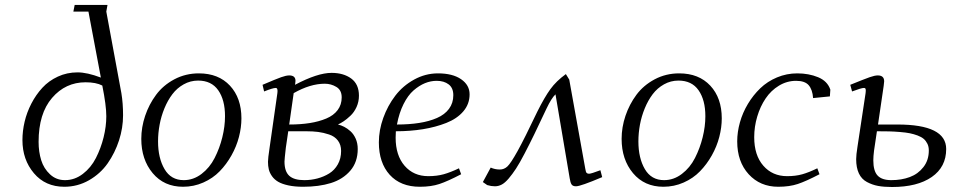

<svg xmlns="http://www.w3.org/2000/svg" viewBox="-20 -749 3869 777"><path d="M70.8 -182.1Q70.8 -218.8 79.6 -256.3Q88.4 -293.9 106.9 -329.8Q125.5 -365.7 151.4 -393.8Q177.2 -421.9 214.1 -439Q251 -456.1 293.9 -456.1Q332.5 -456.1 388.2 -435.1L337.9 -702.1H276.9L282.2 -729H415L410.2 -702.1L471.2 -372.1Q478 -331.5 478 -282.2Q478 -231.4 461.7 -180.9Q445.3 -130.4 415.8 -88.1Q386.2 -45.9 340.1 -19.5Q293.9 6.8 240.2 6.8Q163.6 6.8 117.2 -48.1Q70.8 -103 70.8 -182.1ZM136.2 -174.8Q136.2 -134.8 146.7 -100.8Q157.2 -66.9 182.4 -43.5Q207.5 -20 243.2 -20Q282.2 -20 315.2 -45.2Q348.1 -70.3 368.2 -109.6Q388.2 -148.9 399.2 -193.1Q410.2 -237.3 410.2 -278.8Q410.2 -322.3 394 -402.8Q368.7 -416 326.2 -416Q245.1 -416 190.7 -352.8Q136.2 -289.6 136.2 -174.8Z M551.8 -187Q551.8 -233.9 567.4 -280.3Q583 -326.7 611.6 -365.2Q640.1 -403.8 685.5 -428Q731 -452.1 784.7 -452.1Q864.3 -452.1 910.6 -402.3Q957 -352.5 957 -270Q957 -233.4 947 -194.8Q937 -156.2 916.7 -120.1Q896.5 -84 868.9 -55.7Q841.3 -27.3 802.7 -10.3Q764.2 6.8 720.7 6.8Q644 6.8 597.9 -48.3Q551.8 -103.5 551.8 -187ZM619.6 -176.8Q619.6 -109.4 645.8 -64.7Q671.9 -20 723.6 -20Q762.7 -20 795.7 -45.2Q828.6 -70.3 848.6 -109.6Q868.7 -148.9 879.6 -193.1Q890.6 -237.3 890.6 -278.8Q890.6 -344.2 863.3 -383.5Q835.9 -422.9 781.7 -422.9Q750.5 -422.9 723.4 -407.7Q696.3 -392.6 677.5 -367.7Q658.7 -342.8 645.5 -310.8Q632.3 -278.8 626 -244.6Q619.6 -210.4 619.6 -176.8Z M1042.5 -405.8Q1097.2 -429.2 1117.7 -436.5Q1138.2 -443.8 1150.4 -443.8Q1175.8 -443.8 1175.8 -421.9Q1175.8 -416 1174.8 -411.1L1173.8 -405.8Q1265.1 -454.1 1321.8 -454.1Q1370.1 -454.1 1401.4 -431.2Q1432.6 -408.2 1432.6 -361.8Q1432.6 -337.4 1422.9 -315.9Q1413.1 -294.4 1397.9 -280.3Q1382.8 -266.1 1370.6 -258.1Q1358.4 -250 1347.7 -245.1Q1360.4 -242.2 1372.8 -235.8Q1385.3 -229.5 1398.2 -218Q1411.1 -206.5 1419.4 -188Q1427.7 -169.4 1427.7 -146Q1427.7 -93.3 1397.7 -58.3Q1367.7 -23.4 1319.3 -8.3Q1271 6.8 1206.5 6.8Q1172.4 6.8 1146.7 1.2Q1121.1 -4.4 1105.7 -13.4Q1090.3 -22.5 1080.8 -35.9Q1071.3 -49.3 1067.9 -63.2Q1064.5 -77.1 1064.5 -94.2Q1064.5 -107.9 1070.8 -149.9L1102.5 -372.1Q1105.5 -393.1 1095.7 -393.1Q1084.5 -393.1 1048.8 -378.9ZM1131.3 -95.2Q1131.3 -55.2 1150.6 -37.6Q1169.9 -20 1211.4 -20Q1239.3 -20 1264.9 -26.9Q1290.5 -33.7 1312.3 -47.1Q1334 -60.5 1347.2 -84Q1360.4 -107.4 1360.4 -138.2Q1360.4 -163.1 1347.4 -180.2Q1334.5 -197.3 1311.5 -204.8Q1288.6 -212.4 1267.3 -215.1Q1246.1 -217.8 1218.8 -217.8H1146.5L1136.7 -150.9Q1131.3 -103.5 1131.3 -95.2ZM1150.4 -245.1Q1196.3 -245.1 1233.4 -251Q1270.5 -256.8 1300.3 -269.3Q1330.1 -281.7 1346.4 -303.5Q1362.8 -325.2 1362.8 -355Q1362.8 -384.3 1341.3 -397.2Q1319.8 -410.2 1294.4 -410.2Q1235.4 -410.2 1168.5 -372.1Z M1513.2 -172.9Q1513.2 -222.2 1531 -271.7Q1548.8 -321.3 1579.6 -361.6Q1610.4 -401.9 1656 -427Q1701.7 -452.1 1752.4 -452.1Q1811.5 -452.1 1845.9 -428.5Q1880.4 -404.8 1880.4 -367.2Q1880.4 -328.1 1855 -298.3Q1829.6 -268.6 1786.1 -251.5Q1742.7 -234.4 1691.4 -226.1Q1640.1 -217.8 1582 -217.8Q1581.1 -205.6 1581.1 -191.9Q1581.1 -120.1 1617.4 -78.1Q1653.8 -36.1 1713.4 -36.1Q1748 -36.1 1775.9 -43.9Q1803.7 -51.8 1837.4 -67.9L1846.2 -43.9Q1792 -15.6 1758.3 -4.4Q1724.6 6.8 1679.2 6.8Q1601.1 6.8 1557.1 -41.7Q1513.2 -90.3 1513.2 -172.9ZM1586.4 -245.1Q1636.2 -245.1 1676.5 -251.5Q1716.8 -257.8 1748.3 -271.5Q1779.8 -285.2 1797.1 -308.6Q1814.5 -332 1814.5 -363.8Q1814.5 -393.1 1795.7 -407.5Q1776.9 -421.9 1747.1 -421.9Q1723.1 -421.9 1699.7 -412.4Q1676.3 -402.8 1653.6 -383.1Q1630.9 -363.3 1613 -327.6Q1595.2 -292 1586.4 -245.1Z M1934.1 -12.2 1965.8 -70.8Q1982.9 -63 2002.9 -63Q2020 -63 2033.4 -75.4Q2046.9 -87.9 2074.7 -137.9Q2102.5 -188 2154.8 -297.9Q2183.6 -355.5 2207.3 -388.2Q2231 -420.9 2270 -449.2L2283.7 -426.8L2348.6 -65.9Q2350.6 -52.7 2354 -49.3Q2357.4 -45.9 2363.8 -45.9Q2372.1 -45.9 2409.7 -60.1L2417 -32.2Q2329.6 4.9 2311 4.9Q2297.9 4.9 2293 -2.7Q2288.1 -10.3 2285.6 -26.9L2228 -367.2Q2211.9 -352.1 2191.9 -310.1Q2162.1 -246.6 2142.8 -206.8Q2123.5 -167 2103 -127.7Q2082.5 -88.4 2068.1 -66.4Q2053.7 -44.4 2038.6 -26.6Q2023.4 -8.8 2010.3 -2Q1997.1 4.9 1982.9 4.9Q1967.8 4.9 1951.7 0Z M2495.6 -187Q2495.6 -233.9 2511.2 -280.3Q2526.9 -326.7 2555.4 -365.2Q2584 -403.8 2629.4 -428Q2674.8 -452.1 2728.5 -452.1Q2808.1 -452.1 2854.5 -402.3Q2900.9 -352.5 2900.9 -270Q2900.9 -233.4 2890.9 -194.8Q2880.9 -156.2 2860.6 -120.1Q2840.3 -84 2812.7 -55.7Q2785.2 -27.3 2746.6 -10.3Q2708 6.8 2664.6 6.8Q2587.9 6.8 2541.7 -48.3Q2495.6 -103.5 2495.6 -187ZM2563.5 -176.8Q2563.5 -109.4 2589.6 -64.7Q2615.7 -20 2667.5 -20Q2706.5 -20 2739.5 -45.2Q2772.5 -70.3 2792.5 -109.6Q2812.5 -148.9 2823.5 -193.1Q2834.5 -237.3 2834.5 -278.8Q2834.5 -344.2 2807.1 -383.5Q2779.8 -422.9 2725.6 -422.9Q2694.3 -422.9 2667.2 -407.7Q2640.1 -392.6 2621.3 -367.7Q2602.5 -342.8 2589.4 -310.8Q2576.2 -278.8 2569.8 -244.6Q2563.5 -210.4 2563.5 -176.8Z M2963.4 -176.8Q2963.4 -214.8 2974.4 -253.9Q2985.4 -293 3006.6 -328.4Q3027.8 -363.8 3056.6 -391.6Q3085.4 -419.4 3124.5 -435.8Q3163.6 -452.1 3206.5 -452.1Q3252.9 -452.1 3290.8 -436.5Q3328.6 -420.9 3340.3 -386.2L3338.4 -358.9L3270.5 -352.1Q3268.1 -386.2 3252.7 -404.1Q3237.3 -421.9 3201.7 -421.9Q3164.6 -421.9 3132.3 -402.3Q3100.1 -382.8 3078.4 -350.6Q3056.6 -318.4 3044.4 -277.3Q3032.2 -236.3 3032.2 -193.8Q3032.2 -120.6 3069.1 -78.4Q3106 -36.1 3165.5 -36.1Q3199.7 -36.1 3226.6 -43.7Q3253.4 -51.3 3287.6 -67.9L3296.4 -43.9Q3242.2 -15.6 3208.5 -4.4Q3174.8 6.8 3129.4 6.8Q3056.2 6.8 3009.8 -43.9Q2963.4 -94.7 2963.4 -176.8Z M3420.9 -405.8Q3478.5 -429.2 3499.3 -436.5Q3520 -443.8 3532.2 -443.8Q3558.1 -443.8 3558.1 -419.9Q3558.1 -415.5 3556.2 -401.9L3533.2 -245.1H3611.8Q3809.1 -245.1 3809.1 -146Q3809.1 -73.2 3750.7 -32.7Q3692.4 7.8 3589.8 7.8Q3557.1 7.8 3533.4 3.4Q3509.8 -1 3488.3 -12.5Q3466.8 -23.9 3455.8 -47.1Q3444.8 -70.3 3444.8 -105Q3444.8 -122.1 3450.2 -155.8L3482.9 -372.1Q3484.4 -383.3 3483.2 -388.2Q3481.9 -393.1 3476.1 -393.1Q3465.8 -393.1 3428.2 -378.9ZM3514.2 -100.1Q3514.2 -57.1 3531.5 -38.6Q3548.8 -20 3586.9 -20Q3628.4 -20 3661.9 -32.5Q3695.3 -44.9 3717 -72.8Q3738.8 -100.6 3738.8 -140.1Q3738.8 -155.3 3733.2 -167Q3727.5 -178.7 3718.3 -186.8Q3709 -194.8 3693.4 -200.7Q3677.7 -206.5 3661.9 -209.7Q3646 -212.9 3622.3 -214.8Q3598.6 -216.8 3578.1 -217.3Q3557.6 -217.8 3528.8 -217.8L3517.1 -139.2Q3514.2 -116.2 3514.2 -100.1Z"/></svg>

Font: Dehuti Alt
Style: Italic
Weight: 400
Version: Version 1.2